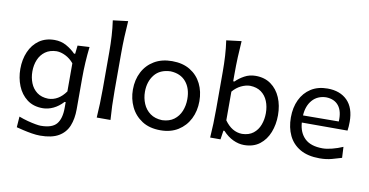

<svg xmlns="http://www.w3.org/2000/svg" viewBox="-90 -1041 2900 1509"><g transform="rotate(10 1360.0 -286.0)"><path d="M295.4 217.3Q265.1 217.3 229.2 211.4Q193.4 205.6 160.2 197.8Q127 189.9 104.5 184.1L110.8 98.1Q146.5 111.8 181.9 121.1Q217.3 130.4 245.4 135.3Q273.4 140.1 287.1 140.1Q377.4 140.1 413.1 97.7Q448.7 55.2 448.7 -30.8V-77.1H439.9Q404.3 -38.1 362.3 -18.3Q320.3 1.5 278.3 1.5Q203.1 1.5 152.8 -37.1Q102.5 -75.7 77.4 -138.2Q52.2 -200.7 52.2 -272.5Q52.2 -348.6 78.9 -409.9Q105.5 -471.2 156.2 -507.1Q207 -543 279.3 -543Q331.1 -543 373.3 -519.5Q415.5 -496.1 446.8 -463.9H456.1L463.4 -530.8L558.1 -536.1Q543.5 -410.2 543.5 -286.6V-36.6Q543.5 39.6 520.3 96.7Q497.1 153.8 442.9 185.5Q388.7 217.3 295.4 217.3ZM308.1 -79.6Q390.1 -81.1 447.3 -162.1V-386.7Q418 -421.4 381.1 -439.7Q344.2 -458 309.6 -458.5Q255.9 -457 220.2 -431.4Q184.6 -405.8 166.7 -363.3Q148.9 -320.8 148.9 -269.5Q148.9 -220.2 165.8 -177.5Q182.6 -134.8 218 -107.9Q253.4 -81.1 308.1 -79.6Z M710 0Q713.9 -58.1 715.8 -112.3Q717.8 -166.5 717.8 -231.9V-523.9Q717.8 -590.3 714.1 -652.3Q710.4 -714.4 701.7 -774.4L821.8 -789.1Q816.9 -725.1 814.2 -659.7Q811.5 -594.2 811.5 -523.9V-231.9Q811.5 -166.5 813.5 -112.3Q815.4 -58.1 819.8 0Z M1219.2 11.7Q1131.3 11.7 1071.8 -27.1Q1012.2 -65.9 981.9 -129.4Q951.7 -192.9 951.7 -266.1Q951.7 -345.2 983.9 -407Q1016.1 -468.8 1075.7 -504.2Q1135.3 -539.6 1217.8 -539.6Q1302.7 -539.6 1361.8 -503.4Q1420.9 -467.3 1451.7 -405.3Q1482.4 -343.3 1482.4 -266.1Q1482.4 -188 1450.7 -125Q1418.9 -62 1359.9 -25.1Q1300.8 11.7 1219.2 11.7ZM1219.2 -68.8Q1276.4 -70.8 1313.2 -98.4Q1350.1 -126 1368.2 -170.2Q1386.2 -214.4 1386.2 -266.1Q1386.2 -351.1 1342.8 -403.1Q1299.3 -455.1 1219.2 -458.5Q1134.3 -455.6 1091.1 -401.1Q1047.9 -346.7 1047.9 -266.1Q1047.9 -215.3 1066.7 -170.9Q1085.4 -126.5 1123.5 -98.6Q1161.6 -70.8 1219.2 -68.8Z M1886.2 11.7Q1843.3 11.7 1799.1 -9Q1754.9 -29.8 1716.8 -71.3H1708.5L1697.8 0H1615.2Q1619.1 -58.1 1621.1 -112.3Q1623 -166.5 1623 -231.9V-523.9Q1623 -590.3 1619.4 -652.3Q1615.7 -714.4 1606.9 -774.4L1727.1 -789.1Q1722.2 -725.1 1719.5 -659.7Q1716.8 -594.2 1716.8 -523.9V-466.8H1726.6Q1755.4 -495.6 1795.4 -517.6Q1835.4 -539.6 1884.3 -539.6Q1956.1 -539.6 2006.3 -503.4Q2056.6 -467.3 2083.3 -405Q2109.9 -342.8 2109.9 -264.6Q2109.9 -190.9 2085.2 -127.9Q2060.5 -64.9 2011 -26.6Q1961.4 11.7 1886.2 11.7ZM1856.4 -71.8Q1911.1 -73.2 1945.8 -100.3Q1980.5 -127.4 1996.8 -170.9Q2013.2 -214.4 2013.2 -264.2Q2013.2 -316.9 1995.8 -359.6Q1978.5 -402.3 1943.4 -428Q1908.2 -453.6 1854.5 -455.1Q1820.3 -454.6 1783.4 -437Q1746.6 -419.4 1716.8 -384.3V-155.3Q1774.9 -73.2 1856.4 -71.8Z M2490.2 11.7Q2395 11.7 2333.5 -24.2Q2272 -60.1 2242.2 -122.8Q2212.4 -185.5 2212.4 -266.1Q2212.4 -345.7 2241.7 -407.5Q2271 -469.2 2325.9 -504.4Q2380.9 -539.6 2457.5 -539.6Q2558.1 -539.6 2616 -481.4Q2673.8 -423.3 2673.8 -312Q2673.8 -272.5 2668.9 -241.2H2304.2Q2309.6 -161.6 2357.2 -115.7Q2404.8 -69.8 2500 -69.8Q2531.7 -69.8 2575 -80.8Q2618.2 -91.8 2659.7 -109.9L2664.1 -22.9Q2632.8 -13.2 2588.1 -0.7Q2543.5 11.7 2490.2 11.7ZM2588.9 -299.8Q2593.3 -381.3 2559.3 -424.6Q2525.4 -467.8 2459 -469.7Q2389.6 -467.8 2348.9 -421.1Q2308.1 -374.5 2303.7 -297.9Z"/></g></svg>

Font: Pinar DS1 Medium
Style: Regular
Weight: 500
Designer: Amin Abedi
Version: Version 3.000